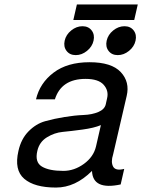

<svg xmlns="http://www.w3.org/2000/svg" viewBox="-20 -820 640 864"><path d="M468.5 -591Q454 -610 460 -637Q466 -664 489.5 -683Q513 -702 540 -702Q567 -702 581.5 -683Q596 -664 590 -637Q584 -610 560.5 -591Q537 -572 510 -572Q483 -572 468.5 -591ZM279.5 -591Q265 -610 271 -637Q277 -664 300.5 -683Q324 -702 351 -702Q378 -702 392.5 -683Q407 -664 401 -637Q395 -610 371.5 -591Q348 -572 321 -572Q294 -572 279.5 -591ZM539 -60 523 10Q397 37 394 -51Q319 24 232 24Q135 24 89 -15.5Q43 -55 63 -141Q75 -195 108.5 -229Q142 -263 183 -274.5Q224 -286 270.5 -293.5Q317 -301 355.5 -302.5Q394 -304 422.5 -316Q451 -328 456 -351L462 -378Q470 -412 446.5 -438.5Q423 -465 365 -465Q256 -465 227 -373H142Q159 -446 221 -493Q283 -540 383 -540Q482 -540 523.5 -495.5Q565 -451 550 -388L489 -125Q478 -91 489 -70.5Q500 -50 539 -60ZM412 -161 434 -257Q403 -244 351.5 -237Q300 -230 262.5 -226.5Q225 -223 191 -202Q157 -181 148 -141Q136 -90 168.5 -70.5Q201 -51 265 -51Q314 -51 357.5 -82.5Q401 -114 412 -161ZM600 -800 584 -730H310L326 -800Z"/></svg>

Font: Miedinger
Style: Italic
Weight: 400
Italic angle: -13°
Version: Version 001.000